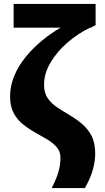

<svg xmlns="http://www.w3.org/2000/svg" viewBox="-20 -748 533 972"><path d="M49 -728H464V-620Q454 -616 444 -611V-608H436Q374 -578 321 -532Q268 -486 235.5 -431Q203 -376 203 -319Q203 -278 221.5 -251Q240 -224 269.5 -204.5Q299 -185 332 -165.5Q365 -146 394.5 -121.5Q424 -97 443 -61Q462 -25 462 30Q462 66 451 108Q440 150 410 204H242Q268 152 277 118Q286 84 286 50Q286 19 267.5 -2.5Q249 -24 220 -41.5Q191 -59 158.5 -77Q126 -95 96.5 -118.5Q67 -142 49 -176Q31 -210 31 -260Q31 -313 52 -363.5Q73 -414 109.5 -459Q146 -504 192 -542Q238 -580 287 -608H49Z"/></svg>

Font: Murecho
Style: Bold
Weight: 700
Designer: Neil Summerour
Foundry: Positype
Version: Version 1.010; ttfautohint (v1.8.3)